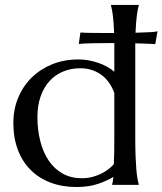

<svg xmlns="http://www.w3.org/2000/svg" viewBox="-20 -750 659 779"><path d="M306.2 -618.2Q314.9 -617.2 327.9 -616.9Q340.8 -616.7 356.2 -616.5Q371.6 -616.2 387.9 -616.2Q404.3 -616.2 419.9 -616.2H442.9Q441.4 -660.2 438 -686.5Q434.6 -712.9 430.2 -728V-730H543V-728Q538.6 -712.9 535.2 -687Q531.7 -661.1 529.8 -617.2Q564.9 -618.2 587.9 -619.4Q610.8 -620.6 619.1 -623L609.9 -570.8Q600.1 -571.3 587.4 -572.3Q576.7 -572.8 561.8 -573.2Q546.9 -573.7 528.8 -574.2V-539.1V-190.9Q528.8 -149.4 530 -118.4Q531.2 -87.4 533 -64.9Q534.7 -42.5 537.4 -27.3Q540 -12.2 543 -2V0H435.1V-2Q436.5 -5.9 437.5 -13.4Q438.5 -21 439.9 -32.2Q415 -16.6 377.4 -3.9Q339.8 8.8 290 8.8Q231.9 8.8 184.6 -9.3Q137.2 -27.3 103.8 -61Q70.3 -94.7 52.2 -142.8Q34.2 -190.9 34.2 -251Q34.2 -306.2 53.7 -353.3Q73.2 -400.4 108.4 -435.1Q143.6 -469.7 191.9 -489.3Q240.2 -508.8 297.9 -508.8Q317.9 -508.8 337.9 -505.4Q357.9 -502 377 -495.6Q396 -489.3 413.1 -480Q430.2 -470.7 443.8 -459V-539.1V-575.2H429.2Q412.1 -575.2 393.1 -575Q374 -574.7 356.2 -574.5Q338.4 -574.2 323.5 -573.5Q308.6 -572.8 299.8 -571.8ZM443.8 -373Q424.3 -424.3 387.9 -448.7Q351.6 -473.1 306.2 -473.1Q268.1 -473.1 235.8 -459.7Q203.6 -446.3 180.7 -420.9Q157.7 -395.5 144.8 -358.6Q131.8 -321.8 131.8 -274.9Q131.8 -222.2 143.6 -176.8Q155.3 -131.3 178 -97.9Q200.7 -64.5 234.4 -45.7Q268.1 -26.9 312 -26.9Q335 -26.9 355 -32.2Q375 -37.6 391.6 -45.9Q408.2 -54.2 420.9 -64.2Q433.6 -74.2 441.9 -84Q442.9 -105 443.4 -131.8Q443.8 -158.7 443.8 -190.9Z"/></svg>

Font: Marcellus
Style: Regular
Weight: 400
Designer: Astigmatic (AOETI)
Foundry: Astigmatic (AOETI)
Version: Version 1.000